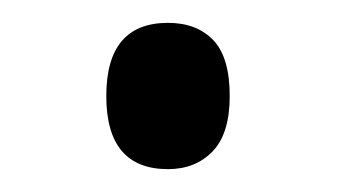

<svg xmlns="http://www.w3.org/2000/svg" viewBox="-20 -139 295 168"><path d="M73 -55Q73 -119 127 -119Q152 -119 166.5 -104Q181 -89 181 -55Q181 -22 166 -6.5Q151 9 127 9Q73 9 73 -55Z"/></svg>

Font: Noto Sans Sinhala UI ExtraCondensed
Style: Regular
Weight: 400
Width: 2
Designer: Jelle Bosma - Monotype Design Team
Foundry: Monotype Imaging Inc.
Version: Version 2.006; ttfautohint (v1.8.4.7-5d5b)